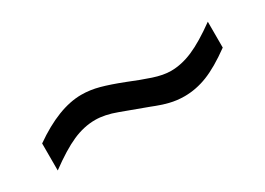

<svg xmlns="http://www.w3.org/2000/svg" viewBox="-17 -606 785 568"><g transform="rotate(-30 376.0 -321.5)"><path d="M508.8 -244.6Q482.9 -244.6 458.7 -250.7Q434.6 -256.8 405.3 -268.6Q356 -286.6 316.2 -301.5Q276.4 -316.4 243.7 -316.4Q205.6 -316.4 166.7 -299.3Q127.9 -282.2 73.7 -242.2V-334.5Q168.9 -401.4 245.6 -401.4Q275.4 -401.4 305.9 -393.1Q336.4 -384.8 378.9 -368.2Q419.4 -351.6 452.6 -340.6Q485.8 -329.6 511.2 -329.6Q547.9 -329.6 586.4 -346.2Q625 -362.8 678.2 -401.4V-313Q626.5 -275.4 587.4 -260Q548.3 -244.6 508.8 -244.6Z"/></g></svg>

Font: Kameron SemiBold
Style: Regular
Weight: 600
Designer: Vernon Adams
Foundry: Vernon Adams
Version: Version 1.100